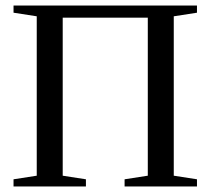

<svg xmlns="http://www.w3.org/2000/svg" viewBox="-20 -675 762 695"><path d="M29 0V-26L113 -39V-616L29 -629V-655H693V-629L609 -616V-39L693 -26V0H431V-26L515 -39V-611H207V-39L291 -26V0Z"/></svg>

Font: Libra Serif Modern
Style: Regular
Weight: 400
Designer: Stefan Peev, Context Ltd
Foundry: Stefan Peev, Context Ltd
Version: Version 1.000